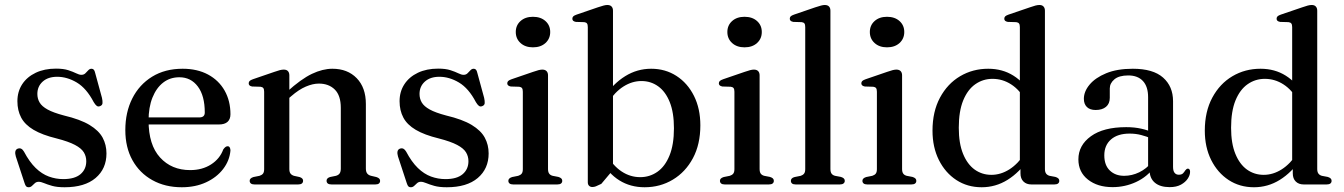

<svg xmlns="http://www.w3.org/2000/svg" viewBox="-20 -758 5522 789"><path d="M215 -442.5Q177.5 -442.5 155.5 -422.8Q133.5 -403 133.5 -372Q133.5 -352.5 142.8 -336.8Q152 -321 175.5 -308Q199 -295 242.5 -283.5Q310 -267.5 348 -244.5Q386 -221.5 401.8 -192.2Q417.5 -163 417.5 -127.5Q417.5 -64.5 372.8 -26.5Q328 11.5 245.5 11.5Q214.5 11.5 194.2 5.8Q174 0 161 -5.5Q148 -11 139 -11Q129.5 -11 123.2 -5.2Q117 0.5 111.2 6Q105.5 11.5 97.5 11.5Q91 11.5 87.5 7.8Q84 4 81 -5.5L45 -115Q41.5 -127 43 -135.2Q44.5 -143.5 52.5 -147Q61 -150 67.2 -146.8Q73.5 -143.5 78.5 -135Q101 -92.5 126.5 -67.8Q152 -43 180.8 -32.5Q209.5 -22 240 -22Q287 -22 310.8 -42.2Q334.5 -62.5 334.5 -95.5Q334.5 -115.5 324.5 -132Q314.5 -148.5 288 -162.5Q261.5 -176.5 213 -189Q153.5 -203.5 118 -224.5Q82.5 -245.5 67 -274.8Q51.5 -304 51.5 -342Q51.5 -381.5 71.2 -411.8Q91 -442 126.8 -459Q162.5 -476 210 -476Q241 -476 260.8 -469.5Q280.5 -463 293 -456.8Q305.5 -450.5 314.5 -450.5Q324.5 -450.5 330.8 -456.8Q337 -463 342.8 -469.2Q348.5 -475.5 356 -475.5Q361.5 -475.5 365.2 -471.8Q369 -468 371 -458.5L399 -356Q402 -342.5 401.2 -334Q400.5 -325.5 391.5 -322Q383.5 -318.5 377.5 -323Q371.5 -327.5 365 -338.5Q335.5 -395 295.8 -418.8Q256 -442.5 215 -442.5Z M927 -288.5Q927 -268 915 -257.2Q903 -246.5 879.5 -246.5H561V-275.5H799Q821.5 -275.5 821.5 -295.5Q821.5 -364.5 793 -402.5Q764.5 -440.5 717 -440.5Q679 -440.5 650.8 -418.8Q622.5 -397 606.5 -357Q590.5 -317 590.5 -262.5Q590.5 -162.5 637.8 -110.8Q685 -59 761.5 -59Q811 -59 847.2 -82.2Q883.5 -105.5 897.5 -144Q903 -151.5 907 -154.2Q911 -157 915.5 -157Q921.5 -157 924.2 -151.8Q927 -146.5 927 -139.5Q923.5 -98 897 -63.5Q870.5 -29 826.8 -8.8Q783 11.5 727 11.5Q658.5 11.5 606 -17.8Q553.5 -47 524.2 -99.8Q495 -152.5 495 -223.5Q495 -296.5 523.5 -353.2Q552 -410 605 -442.8Q658 -475.5 730.5 -475.5Q790.5 -475.5 834.8 -451.8Q879 -428 903 -385.8Q927 -343.5 927 -288.5Z M1169 -448.5V-63.5Q1169 -51 1173.8 -44.8Q1178.5 -38.5 1188 -35.5L1211 -30.5Q1225.5 -26 1225.5 -15.5Q1225.5 0 1205 0H1026Q1016 0 1011 -4Q1006 -8 1006 -15Q1006 -20.5 1009.8 -24.2Q1013.5 -28 1021.5 -30.5L1046.5 -35.5Q1056 -38.5 1060.8 -44.5Q1065.5 -50.5 1065.5 -63V-381Q1065.5 -391.5 1062 -396Q1058.5 -400.5 1050.5 -401.5L1016 -402.5Q1008.5 -404 1005.2 -407.2Q1002 -410.5 1002 -415.5Q1002 -421.5 1005.8 -425.2Q1009.5 -429 1019.5 -432.5L1107 -462.5Q1121 -467.5 1130 -469.8Q1139 -472 1146 -472Q1157.5 -472 1163.2 -465.8Q1169 -459.5 1169 -448.5ZM1155.5 -344.5 1138 -362 1159 -380.5Q1217.5 -433.5 1261.8 -454.5Q1306 -475.5 1346 -475.5Q1408 -475.5 1445.8 -436.8Q1483.5 -398 1483.5 -330.5V-65.5Q1483.5 -52 1489 -45Q1494.5 -38 1505 -35.5L1526.5 -30.5Q1534.5 -28 1538.2 -24.2Q1542 -20.5 1542 -15Q1542 -8 1537.2 -4Q1532.5 0 1522 0H1342.5Q1322 0 1322 -15.5Q1322 -26 1336 -30.5L1360.5 -35.5Q1371 -38.5 1375.8 -45.5Q1380.5 -52.5 1380.5 -65.5V-315Q1380.5 -365.5 1355.8 -390Q1331 -414.5 1290.5 -414.5Q1265.5 -414.5 1236.8 -402.2Q1208 -390 1176.5 -362.5Z M1785.5 -442.5Q1748 -442.5 1726 -422.8Q1704 -403 1704 -372Q1704 -352.5 1713.2 -336.8Q1722.5 -321 1746 -308Q1769.5 -295 1813 -283.5Q1880.5 -267.5 1918.5 -244.5Q1956.5 -221.5 1972.2 -192.2Q1988 -163 1988 -127.5Q1988 -64.5 1943.2 -26.5Q1898.5 11.5 1816 11.5Q1785 11.5 1764.8 5.8Q1744.5 0 1731.5 -5.5Q1718.5 -11 1709.5 -11Q1700 -11 1693.8 -5.2Q1687.5 0.5 1681.8 6Q1676 11.5 1668 11.5Q1661.5 11.5 1658 7.8Q1654.5 4 1651.5 -5.5L1615.5 -115Q1612 -127 1613.5 -135.2Q1615 -143.5 1623 -147Q1631.5 -150 1637.8 -146.8Q1644 -143.5 1649 -135Q1671.5 -92.5 1697 -67.8Q1722.5 -43 1751.2 -32.5Q1780 -22 1810.5 -22Q1857.5 -22 1881.2 -42.2Q1905 -62.5 1905 -95.5Q1905 -115.5 1895 -132Q1885 -148.5 1858.5 -162.5Q1832 -176.5 1783.5 -189Q1724 -203.5 1688.5 -224.5Q1653 -245.5 1637.5 -274.8Q1622 -304 1622 -342Q1622 -381.5 1641.8 -411.8Q1661.5 -442 1697.2 -459Q1733 -476 1780.5 -476Q1811.5 -476 1831.2 -469.5Q1851 -463 1863.5 -456.8Q1876 -450.5 1885 -450.5Q1895 -450.5 1901.2 -456.8Q1907.5 -463 1913.2 -469.2Q1919 -475.5 1926.5 -475.5Q1932 -475.5 1935.8 -471.8Q1939.5 -468 1941.5 -458.5L1969.5 -356Q1972.5 -342.5 1971.8 -334Q1971 -325.5 1962 -322Q1954 -318.5 1948 -323Q1942 -327.5 1935.5 -338.5Q1906 -395 1866.2 -418.8Q1826.5 -442.5 1785.5 -442.5Z M2232 -448.5V-63.5Q2232 -51 2236.8 -44.5Q2241.5 -38 2251 -35.5L2274.5 -31Q2282.5 -28.5 2286.5 -24.8Q2290.5 -21 2290.5 -15Q2290.5 -8 2285.5 -4Q2280.5 0 2270 0H2089Q2079 0 2074 -4Q2069 -8 2069 -15Q2069 -20.5 2072.8 -24.2Q2076.5 -28 2084.5 -30.5L2109.5 -35.5Q2119 -38.5 2123.8 -44.5Q2128.5 -50.5 2128.5 -63V-381Q2128.5 -391.5 2125 -396Q2121.5 -400.5 2113.5 -401.5L2079 -402.5Q2071.5 -404 2068 -407.2Q2064.5 -410.5 2064.5 -415.5Q2064.5 -421.5 2068.5 -425.2Q2072.5 -429 2082.5 -432.5L2170 -462.5Q2184.5 -467.5 2193.2 -469.8Q2202 -472 2208.5 -472Q2220 -472 2226 -465.8Q2232 -459.5 2232 -448.5ZM2170 -563.5Q2138.5 -563.5 2119 -581.2Q2099.5 -599 2099.5 -626.5Q2099.5 -654 2119 -671.5Q2138.5 -689 2170 -689Q2202 -689 2221.5 -671.5Q2241 -654 2241 -626.5Q2241 -599 2221.5 -581.2Q2202 -563.5 2170 -563.5Z M2499 -714V-59.5L2451 -2.5Q2435.5 5 2428.5 7.8Q2421.5 10.5 2414 10.5Q2406 10.5 2400.8 5.5Q2395.5 0.5 2395.5 -9V-646.5Q2395.5 -657 2392.2 -661.5Q2389 -666 2381 -667L2346.5 -668Q2338.5 -669.5 2335.2 -672.8Q2332 -676 2332 -681Q2332 -687 2335.8 -690.8Q2339.5 -694.5 2349.5 -698L2437 -728Q2452 -733 2460.5 -735.2Q2469 -737.5 2475.5 -737.5Q2487.5 -737.5 2493.2 -731.2Q2499 -725 2499 -714ZM2477 -334.5 2462 -358.5Q2500.5 -415 2549.5 -445.2Q2598.5 -475.5 2656 -475.5Q2714 -475.5 2759.8 -446Q2805.5 -416.5 2831.8 -364Q2858 -311.5 2858 -243Q2858 -165 2827.5 -108Q2797 -51 2745 -19.8Q2693 11.5 2629 11.5Q2570.5 11.5 2525.2 -16.8Q2480 -45 2452.5 -97L2475 -119.5Q2500 -76 2535 -53Q2570 -30 2611 -30Q2650 -30 2681.5 -52Q2713 -74 2731.2 -118.8Q2749.5 -163.5 2749.5 -231Q2749.5 -295.5 2732.2 -338.5Q2715 -381.5 2684.8 -403.2Q2654.5 -425 2616 -425Q2577.5 -425 2542 -402.5Q2506.5 -380 2477 -334.5Z M3101.5 -448.5V-63.5Q3101.5 -51 3106.2 -44.5Q3111 -38 3120.5 -35.5L3144 -31Q3152 -28.5 3156 -24.8Q3160 -21 3160 -15Q3160 -8 3155 -4Q3150 0 3139.5 0H2958.5Q2948.5 0 2943.5 -4Q2938.5 -8 2938.5 -15Q2938.5 -20.5 2942.2 -24.2Q2946 -28 2954 -30.5L2979 -35.5Q2988.5 -38.5 2993.2 -44.5Q2998 -50.5 2998 -63V-381Q2998 -391.5 2994.5 -396Q2991 -400.5 2983 -401.5L2948.5 -402.5Q2941 -404 2937.5 -407.2Q2934 -410.5 2934 -415.5Q2934 -421.5 2938 -425.2Q2942 -429 2952 -432.5L3039.5 -462.5Q3054 -467.5 3062.8 -469.8Q3071.5 -472 3078 -472Q3089.5 -472 3095.5 -465.8Q3101.5 -459.5 3101.5 -448.5ZM3039.5 -563.5Q3008 -563.5 2988.5 -581.2Q2969 -599 2969 -626.5Q2969 -654 2988.5 -671.5Q3008 -689 3039.5 -689Q3071.5 -689 3091 -671.5Q3110.5 -654 3110.5 -626.5Q3110.5 -599 3091 -581.2Q3071.5 -563.5 3039.5 -563.5Z M3392.5 -714V-63.5Q3392.5 -51 3397.2 -44.5Q3402 -38 3411.5 -35.5L3435.5 -31Q3443.5 -28.5 3447.5 -24.8Q3451.5 -21 3451.5 -15Q3451.5 -8 3446.2 -4Q3441 0 3431 0H3250Q3239.5 0 3234.8 -4Q3230 -8 3230 -15Q3230 -20.5 3233.8 -24.5Q3237.5 -28.5 3245.5 -30.5L3270.5 -35.5Q3279.5 -38.5 3284.2 -44.5Q3289 -50.5 3289 -63V-646.5Q3289 -657 3285.8 -661.5Q3282.5 -666 3274.5 -667L3240 -668Q3232 -669.5 3228.8 -672.8Q3225.5 -676 3225.5 -681Q3225.5 -687 3229.2 -690.8Q3233 -694.5 3243 -698L3330.5 -728Q3345.5 -733 3354.2 -735.2Q3363 -737.5 3369 -737.5Q3381 -737.5 3386.8 -731.2Q3392.5 -725 3392.5 -714Z M3687 -448.5V-63.5Q3687 -51 3691.8 -44.5Q3696.5 -38 3706 -35.5L3729.5 -31Q3737.5 -28.5 3741.5 -24.8Q3745.5 -21 3745.5 -15Q3745.5 -8 3740.5 -4Q3735.5 0 3725 0H3544Q3534 0 3529 -4Q3524 -8 3524 -15Q3524 -20.5 3527.8 -24.2Q3531.5 -28 3539.5 -30.5L3564.5 -35.5Q3574 -38.5 3578.8 -44.5Q3583.5 -50.5 3583.5 -63V-381Q3583.5 -391.5 3580 -396Q3576.5 -400.5 3568.5 -401.5L3534 -402.5Q3526.5 -404 3523 -407.2Q3519.5 -410.5 3519.5 -415.5Q3519.5 -421.5 3523.5 -425.2Q3527.5 -429 3537.5 -432.5L3625 -462.5Q3639.5 -467.5 3648.2 -469.8Q3657 -472 3663.5 -472Q3675 -472 3681 -465.8Q3687 -459.5 3687 -448.5ZM3625 -563.5Q3593.5 -563.5 3574 -581.2Q3554.5 -599 3554.5 -626.5Q3554.5 -654 3574 -671.5Q3593.5 -689 3625 -689Q3657 -689 3676.5 -671.5Q3696 -654 3696 -626.5Q3696 -599 3676.5 -581.2Q3657 -563.5 3625 -563.5Z M4173.5 -79.5 4171 -82.5V-646.5Q4171 -657 4167.5 -661.5Q4164 -666 4156 -667L4121.5 -668Q4113.5 -669.5 4110.2 -672.8Q4107 -676 4107 -681Q4107 -687 4110.8 -690.8Q4114.5 -694.5 4124.5 -698L4212.5 -728Q4226.5 -733 4235.2 -735.2Q4244 -737.5 4251.5 -737.5Q4262.5 -737.5 4268.2 -731.2Q4274 -725 4274 -714V-63.5Q4274 -51 4279 -44.5Q4284 -38 4293 -35.5L4317 -31Q4325 -28.5 4329 -24.8Q4333 -21 4333 -15Q4333 -8 4328 -4Q4323 0 4312.5 0H4218.5Q4198 0 4185.8 -12Q4173.5 -24 4173.5 -46ZM3812 -221Q3812 -299.5 3842.8 -356.8Q3873.5 -414 3925.5 -444.8Q3977.5 -475.5 4041 -475.5Q4099.5 -475.5 4144.5 -447.2Q4189.5 -419 4217.5 -367.5L4194.5 -345Q4170.5 -388.5 4135.2 -411.2Q4100 -434 4058.5 -434Q4019.5 -434 3988 -412Q3956.5 -390 3938.2 -345.5Q3920 -301 3920 -233Q3920 -169 3937.5 -126Q3955 -83 3985.2 -61.2Q4015.5 -39.5 4054 -39.5Q4092.5 -39.5 4128 -62Q4163.5 -84.5 4193 -129.5L4208 -106Q4169.5 -49.5 4120.5 -19Q4071.5 11.5 4014 11.5Q3955.5 11.5 3910 -18.2Q3864.5 -48 3838.2 -100.5Q3812 -153 3812 -221Z M4704 -59.5V-68.5L4698 -71V-358.5Q4698 -402 4676.8 -425Q4655.5 -448 4616.5 -448Q4578.5 -448 4559.5 -432Q4540.5 -416 4540.5 -394.5V-356Q4540.5 -332 4525 -319Q4509.5 -306 4482.5 -306Q4459 -306 4446.5 -318.2Q4434 -330.5 4434 -352Q4434 -382 4457.5 -410.2Q4481 -438.5 4525.8 -457Q4570.5 -475.5 4635 -475.5Q4718.5 -475.5 4759.5 -439.2Q4800.5 -403 4800.5 -342V-72Q4800.5 -55.5 4806.8 -47.8Q4813 -40 4824 -40Q4836 -40 4841.5 -45.8Q4847 -51.5 4850.5 -57.5Q4853 -60.5 4855.5 -62.8Q4858 -65 4861.5 -65Q4866 -65 4868.2 -61.5Q4870.5 -58 4870.5 -52Q4870.5 -38.5 4861 -24Q4851.5 -9.5 4833 0.8Q4814.5 11 4786.5 11Q4747.5 11 4725.8 -7.2Q4704 -25.5 4704 -59.5ZM4411.5 -103Q4411.5 -161 4463 -198.2Q4514.5 -235.5 4608 -235.5Q4642 -235.5 4669.8 -229.2Q4697.5 -223 4719 -213L4711.5 -189Q4691 -197.5 4669.2 -203.2Q4647.5 -209 4622 -209Q4573 -209 4545.5 -185Q4518 -161 4518 -119.5Q4518 -79 4540.8 -57.2Q4563.5 -35.5 4599.5 -35.5Q4631.5 -35.5 4661.5 -50Q4691.5 -64.5 4713.5 -92L4723 -71Q4694.5 -31.5 4648.8 -10.2Q4603 11 4552 11Q4490 11 4450.8 -20Q4411.5 -51 4411.5 -103Z M5292.5 -79.5 5290 -82.5V-646.5Q5290 -657 5286.5 -661.5Q5283 -666 5275 -667L5240.5 -668Q5232.5 -669.5 5229.2 -672.8Q5226 -676 5226 -681Q5226 -687 5229.8 -690.8Q5233.5 -694.5 5243.5 -698L5331.5 -728Q5345.5 -733 5354.2 -735.2Q5363 -737.5 5370.5 -737.5Q5381.5 -737.5 5387.2 -731.2Q5393 -725 5393 -714V-63.5Q5393 -51 5398 -44.5Q5403 -38 5412 -35.5L5436 -31Q5444 -28.5 5448 -24.8Q5452 -21 5452 -15Q5452 -8 5447 -4Q5442 0 5431.5 0H5337.5Q5317 0 5304.8 -12Q5292.5 -24 5292.5 -46ZM4931 -221Q4931 -299.5 4961.8 -356.8Q4992.5 -414 5044.5 -444.8Q5096.5 -475.5 5160 -475.5Q5218.5 -475.5 5263.5 -447.2Q5308.5 -419 5336.5 -367.5L5313.5 -345Q5289.5 -388.5 5254.2 -411.2Q5219 -434 5177.5 -434Q5138.5 -434 5107 -412Q5075.5 -390 5057.2 -345.5Q5039 -301 5039 -233Q5039 -169 5056.5 -126Q5074 -83 5104.2 -61.2Q5134.5 -39.5 5173 -39.5Q5211.5 -39.5 5247 -62Q5282.5 -84.5 5312 -129.5L5327 -106Q5288.5 -49.5 5239.5 -19Q5190.5 11.5 5133 11.5Q5074.5 11.5 5029 -18.2Q4983.5 -48 4957.2 -100.5Q4931 -153 4931 -221Z"/></svg>

Font: Fraunces 36pt
Style: Regular
Weight: 400
Version: Version 1.000;[b76b70a41]